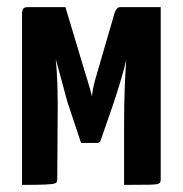

<svg xmlns="http://www.w3.org/2000/svg" viewBox="-20 -520 514 540"><path d="M42 0V-486Q42 -486 44 -493Q46 -500 59 -500H164L218 -320Q223 -304 227 -291Q231 -278 233.5 -268.5Q236 -259 237.5 -253.5Q239 -248 239 -248Q238 -249 241.5 -269Q245 -289 255 -321L303 -486Q307 -494 310 -497Q313 -500 321 -500H432V-14Q432 -7 427 -4Q422 -1 400.5 -0.5Q379 0 329 0V-170Q329 -232 331 -278.5Q333 -325 335 -352Q333 -342 328 -323.5Q323 -305 317 -285Q311 -265 305 -247Q299 -229 296 -220L262 -122Q258 -118 253 -118H208L174 -220Q171 -228 167 -242.5Q163 -257 158 -276Q153 -295 147.5 -315Q142 -335 137 -353Q137 -353 137 -352Q137 -351 137 -351Q140 -324 141.5 -278Q143 -232 142 -172L141 -14Q141 -7 135 -4.5Q129 -2 108 -1Q87 0 42 0Z"/></svg>

Font: Yanone Kaffeesatz ExtraLight
Style: Regular
Weight: 200
Designer: Yanone (Cyrillic: Daniel Pouzeot, Huerta Tipografica, and Cyreal)
Foundry: Yanone
Version: Version 2.003